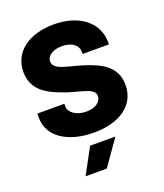

<svg xmlns="http://www.w3.org/2000/svg" viewBox="-131 -607 747 876"><g transform="rotate(-20 242.5 -169.5)"><path d="M239 7C362 7 447 -50 447 -149C447 -239 376 -273 300 -297C229 -320 160 -324 160 -366C160 -395 192 -414 234 -414C282 -414 311 -391 311 -359V-348H439V-358C439 -455 357 -520 233 -520C113 -520 29 -461 29 -362C29 -274 98 -239 162 -216C233 -187 311 -187 311 -145C311 -116 283 -95 238 -95C189 -95 155 -121 155 -150V-163H24V-141C24 -55 106 7 239 7ZM133 181H236L323 57H200Z"/></g></svg>

Font: Vanilla Cream ExtraBold
Style: Regular
Weight: 800
Designer: Jeremy Tribby, Jinavaṁso
Foundry: Tribby Type
Version: Version 1.422;Glyphs 3.1.2 (3151)